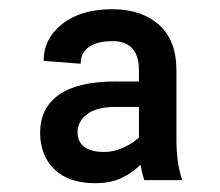

<svg xmlns="http://www.w3.org/2000/svg" viewBox="-20 -741 484 423"><path d="M297.9 -344.2Q292.5 -360.4 289.6 -378.4Q273.9 -361.8 249.3 -349.6Q224.6 -337.4 189.9 -337.4Q131.3 -337.4 99.9 -367.9Q68.4 -398.4 68.4 -448.7Q68.4 -502.4 109.6 -532Q150.9 -561.5 234.4 -561.5H286.1V-586.4Q286.1 -650.4 227.5 -650.4Q194.8 -650.4 176.3 -637.7Q157.7 -625 157.7 -600.6L76.2 -606.9Q76.2 -656.2 117.4 -688.5Q158.7 -720.7 227.5 -720.7Q291 -720.7 329.8 -686.8Q368.7 -652.8 368.7 -585.9V-432.6Q368.7 -408.7 371.6 -387.2Q374.5 -365.7 381.3 -344.2ZM210 -406.2Q230.5 -406.2 251.7 -415.8Q272.9 -425.3 286.1 -438V-505.4H234.9Q191.9 -505.4 171.4 -489Q150.9 -472.7 150.9 -450.7Q150.9 -406.2 210 -406.2Z"/></svg>

Font: Vazirmatn RD UI SemiBold
Style: Regular
Weight: 600
Designer: Saber Rastikerdar
Foundry: Saber Rastikerdar
Version: Version 33.003